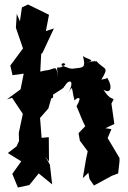

<svg xmlns="http://www.w3.org/2000/svg" viewBox="-20 -809 571 858"><path d="M269 -423C285 -457 321 -456 281 -386C309 -436 298 -416 313 -360C323 -372 352 -386 322 -334C336 -304 346 -272 361 -245L331 -214L337 -180L372 -133L365 -101L350 -13L375 -37L380 -9L400 20L479 -23L508 -34L514 -87V-103L461 -192L478 -232L451 -236L491 -255L478 -346C499 -388 483 -342 442 -409C472 -387 487 -416 459 -462C433 -441 489 -468 433 -453C470 -515 447 -494 411 -536C384 -518 444 -548 367 -529C422 -541 351 -547 350 -562C365 -503 352 -508 312 -503C296 -501 298 -500 255 -517C254 -535 284 -523 265 -516C232 -490 231 -538 240 -461C230 -529 229 -497 182 -494L160 -489L164 -568L170 -573L221 -682L185 -670L199 -743L105 -789L78 -776L69 -714L55 -747L51 -685L84 -589L89 -601L26 -516L36 -473L86 -480L72 -410L11 -365L34 -372L82 -300L64 -215L65 -179L54 -155L15 -125L75 -88L35 -32L60 29L111 18L153 -34L213 15L203 -73L183 -109L199 -87L198 -196L166 -193L159 -282L196 -324L209 -369L216 -372C226 -397 181 -421 197 -373C268 -419 264 -414 268 -425Z"/></svg>

Font: Asimov Aggro
Style: Condensed
Weight: 500
Designer: Google
Version: Version 2.000980; 2014